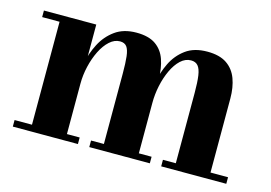

<svg xmlns="http://www.w3.org/2000/svg" viewBox="-70 -602 1036 735"><g transform="rotate(15 448.0 -235.0)"><path d="M233 -460V-26H283.5V0H25.5V-26H94.5V-434H25.5V-460ZM518 -319.5V-26H568.5V0H328.5V-26H379.5V-305Q379.5 -347 376.5 -372.8Q373.5 -398.5 364.8 -410Q356 -421.5 338 -421.5Q316 -421.5 296.8 -404Q277.5 -386.5 263.2 -357.5Q249 -328.5 241 -294.2Q233 -260 233 -226L216.5 -225.5Q216.5 -260.5 224.8 -302.8Q233 -345 252.5 -383Q272 -421 305.8 -445.5Q339.5 -470 390.5 -470Q439 -470 466.8 -450.5Q494.5 -431 506.2 -397Q518 -363 518 -319.5ZM802 -319.5V-26H871.5V0H613.5V-26H664.5V-305Q664.5 -347 660.8 -372.8Q657 -398.5 647.2 -410Q637.5 -421.5 619.5 -421.5Q597 -421.5 578.2 -404Q559.5 -386.5 546 -357.5Q532.5 -328.5 525.2 -294.2Q518 -260 518 -226L501 -225.5Q501 -260.5 508.2 -302.8Q515.5 -345 534 -383Q552.5 -421 585.8 -445.5Q619 -470 671.5 -470Q720 -470 748.5 -450.5Q777 -431 789.5 -397Q802 -363 802 -319.5Z"/></g></svg>

Font: Bodoni Moda 9pt
Style: Bold
Weight: 700
Designer: Owen Earl
Foundry: indestructible type
Version: Version 2.005